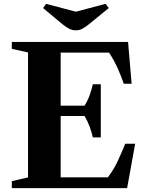

<svg xmlns="http://www.w3.org/2000/svg" viewBox="-20 -980 764 1000"><path d="M41.5 0V-36.5L126 -56V-707L41.5 -725.5V-761.5H647L665.5 -544H624.5Q611.5 -583 592.5 -625Q573.5 -667 548 -706H296V-56.5H542Q574.5 -100 594.5 -144Q614.5 -188 632.5 -231.5H684L642 0ZM463.5 -264.5Q457.5 -291.5 447 -320Q436.5 -348.5 420.5 -376H280V-429.5H420.5Q437.5 -457.5 447.5 -485.8Q457.5 -514 463.5 -541H505V-264.5ZM376 -822Q356.5 -822 340.8 -830Q325 -838 304.5 -854.5L204.5 -938L220 -960L375 -919L530 -960L546.5 -938L444 -854.5Q424 -838 408.2 -830Q392.5 -822 376 -822Z"/></svg>

Font: Libre Caslon Text
Style: Regular
Weight: 400
Designer: Pablo Impallari, Rodrigo Fuenzalida, Katja Schimmel
Foundry: Pablo Impallari, Rodrigo Fuenzalida
Version: Version 2.000